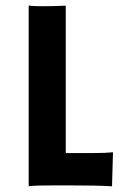

<svg xmlns="http://www.w3.org/2000/svg" viewBox="-20 -672 457 696"><path d="M179.2 0Q107.4 0 84 2.9V-652.3Q95.7 -649.4 132.6 -649.4Q169.4 -649.4 218.3 -651.4V-117.2H319.3Q363.3 -117.2 389.6 -120.1Q386.2 -5.9 386.2 -1.5V3.4Q338.4 0 225.6 0Z"/></svg>

Font: Hammersmith One
Style: Regular
Weight: 400
Designer: Nicole Fally
Foundry: Nicole Fally
Version: Version 1.003